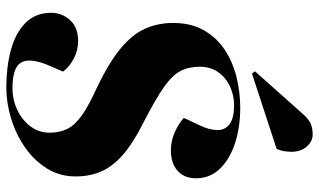

<svg xmlns="http://www.w3.org/2000/svg" viewBox="-226 -794 1034 623"><g transform="rotate(90 291.5 -483.0)"><path d="M553 -211Q553 -159 527 -117.5Q501 -76 458.5 -46.5Q416 -17 365 -1.5Q314 14 264 14Q199 14 144 -0.5Q89 -15 55.5 -47.5Q22 -80 22 -132Q22 -166 45.5 -192.5Q69 -219 114 -219Q143 -219 169.5 -205.5Q196 -192 213 -170L195 -129Q167 -65 182.5 -35.5Q198 -6 266 -6Q305 -6 338 -22Q371 -38 391 -65Q411 -92 411 -126Q411 -160 398.5 -184.5Q386 -209 355 -231Q324 -253 267 -279Q183 -319 137 -357.5Q91 -396 73 -437.5Q55 -479 55 -527Q55 -586 79 -627.5Q103 -669 142.5 -695Q182 -721 231 -733Q280 -745 330 -745Q394 -745 445.5 -728Q497 -711 528 -679Q559 -647 559 -602Q559 -563 534.5 -541.5Q510 -520 468 -520Q437 -520 408.5 -533Q380 -546 363 -562L388 -615Q402 -645 402.5 -670Q403 -695 384 -710Q365 -725 321 -725Q290 -725 261.5 -712Q233 -699 215 -674Q197 -649 197 -613Q197 -578 211 -551Q225 -524 264.5 -496.5Q304 -469 378 -431Q444 -398 482 -365Q520 -332 536.5 -294.5Q553 -257 553 -211ZM351 -949Q367 -967 381.5 -973.5Q396 -980 417 -980Q439 -980 456 -961Q473 -942 473 -911Q473 -901 471 -887.5Q469 -874 463 -863L219 -783L212 -793Z"/></g></svg>

Font: Literata 72pt ExtraBold
Style: Italic
Weight: 800
Italic angle: -2°
Designer: Latin by Veronika Burian and Jose Scaglione. Greek by Irene Vlachou. Cyrillic by Vera Evstafieva
Foundry: TypeTogether
Version: Version 3.002